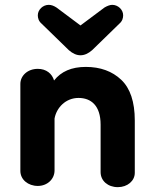

<svg xmlns="http://www.w3.org/2000/svg" viewBox="-20 -756 632 792"><path d="M136 -693C136 -682 139 -669 152 -658L264 -549C280 -535 296 -528 312 -528C328 -528 344 -535 360 -549L472 -658C485 -669 488 -682 488 -693C488 -716 467 -736 443 -736C434 -736 423 -732 411 -725L312 -651L213 -725C202 -732 192 -736 181 -736C157 -736 136 -716 136 -693ZM466 16C506 16 536 -10 536 -43V-259C536 -336 517 -392 480 -427C443 -462 394 -480 334 -480C275 -480 232 -461 203 -424C195 -452 171 -472 136 -472C93 -472 64 -443 64 -410V-51C64 -15 96 11 136 11C175 11 205 -17 205 -53V-267C213 -312 251 -352 304 -352C355 -352 395 -321 395 -242V-46C395 -10 425 16 466 16Z"/></svg>

Font: Dongle
Style: Bold
Weight: 700
Designer: Yanghee Ryu
Foundry: Yanghee Ryu
Version: Version 2.000